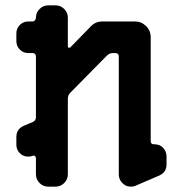

<svg xmlns="http://www.w3.org/2000/svg" viewBox="-20 -696 682 716"><path d="M601 -83Q601 -53 573 -41L487 -4Q479 0 469 0Q454 0 444 -7Q423 -22 423 -46V-485Q423 -498 410 -498H400Q388 -498 378 -488L242 -350Q233 -341 233 -328V-46Q233 -27 219.5 -13.5Q206 0 187 0H160Q141 0 127.5 -13.5Q114 -27 114 -46V-106Q114 -111 110.5 -114Q107 -117 102 -115Q95 -112 86 -112Q71 -112 61 -119Q41 -133 41 -157V-185Q41 -215 69 -227L102 -241Q114 -246 114 -259V-485Q114 -498 101 -498H86Q67 -498 54 -511Q41 -524 41 -543V-571Q41 -590 54 -603Q67 -616 86 -616H101Q107 -616 110.5 -620.5Q114 -625 114 -630Q114 -649 127.5 -662.5Q141 -676 160 -676H187Q206 -676 219.5 -662.5Q233 -649 233 -630V-523Q233 -519 236.5 -518Q240 -517 242 -519L320 -599Q337 -616 362 -616H483Q507 -616 524.5 -599Q542 -582 542 -557V-170Q542 -158 554 -158Q570 -158 581 -151Q601 -136 601 -112Z"/></svg>

Font: Monomaniac One
Style: Regular
Weight: 400
Version: Version 1.000; ttfautohint (v1.8.3)